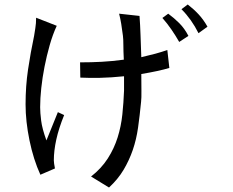

<svg xmlns="http://www.w3.org/2000/svg" viewBox="-20 -742 1040 856"><path d="M266 -229Q242 -170 231 -120Q220 -70 220 -27Q220 -16 225 9L160 37Q129 -31 111.5 -116Q94 -201 94 -277Q94 -358 105 -432Q116 -506 132 -582Q134 -596 137.5 -616.5Q141 -637 141 -663L233 -627Q215 -588 201.5 -540.5Q188 -493 178.5 -444.5Q169 -396 164 -349.5Q159 -303 159 -264Q159 -240 163.5 -204Q168 -168 187 -116L238 -242ZM735 -439Q688 -425 610 -412Q610 -366 610.5 -336Q611 -306 609 -288Q603 -226 595.5 -173Q588 -120 572 -73.5Q556 -27 531 15Q506 57 466 94L386 45Q432 9 460.5 -35.5Q489 -80 504.5 -129.5Q520 -179 525.5 -232Q531 -285 533 -338V-402Q474 -396 426.5 -395Q379 -394 338 -396L337 -464Q387 -464 433.5 -466.5Q480 -469 532 -476Q530 -515 530 -541.5Q530 -568 528 -583Q524 -614 520.5 -635.5Q517 -657 511 -681L602 -671Q605 -631 606.5 -586Q608 -541 610 -487Q645 -495 672.5 -502.5Q700 -510 726 -519ZM779 -555Q763 -583 744.5 -610Q726 -637 704 -662L730 -681Q756 -662 779.5 -638.5Q803 -615 820 -582ZM865 -594Q834 -656 789 -701L817 -722Q843 -702 865 -678.5Q887 -655 905 -623Z"/></svg>

Font: NanumGothicCoding
Style: Regular
Weight: 400
Monospace: yes
Designer: Kwon Bruce; Nicolas Noh; Sung-woo Choi; Go-un Cha; Soo-hyun Park;
Foundry: NHN Corporation
Version: Version 2.000;PS 1;hotconv 1.0.49;makeotf.lib2.0.14853